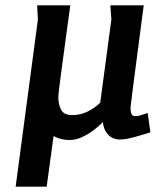

<svg xmlns="http://www.w3.org/2000/svg" viewBox="-20 -517 624 724"><path d="M245 -497Q233 -409 225 -349.5Q217 -290 212 -253Q207 -216 204.5 -195.5Q202 -175 201 -165Q200 -155 200 -149Q200 -123 210.5 -103Q221 -83 252 -83Q267 -83 281 -86Q295 -89 308.5 -95.5Q322 -102 334.5 -110.5Q347 -119 358 -130L400 -444L396 -497H522Q510 -405 501.5 -340.5Q493 -276 487.5 -234Q482 -192 479 -167.5Q476 -143 474.5 -131Q473 -119 472.5 -114.5Q472 -110 472 -108Q472 -97 475.5 -88Q479 -79 490 -79Q498 -79 506 -81Q514 -83 522 -86Q530 -89 537 -91L547 -18Q534 -14 519.5 -9.5Q505 -5 490 -1Q475 3 461 6Q447 9 433 9Q404 9 387 -10Q370 -29 368 -57Q352 -40 331 -24.5Q310 -9 287 1Q264 11 242 11Q209 11 182 -4L156 187H39L123 -444L120 -497Z"/></svg>

Font: Rosario
Style: Italic
Weight: 400
Italic angle: -8.05°
Designer: Hector Gatti
Foundry: Omnibus Type
Version: Version 1.201